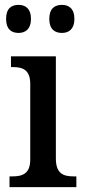

<svg xmlns="http://www.w3.org/2000/svg" viewBox="-20 -767 347 787"><path d="M234 -632C261 -632 285 -647 285 -689C285 -733 261 -747 234 -747C205 -747 182 -733 182 -689C182 -647 205 -632 234 -632ZM56 -632C83 -632 107 -647 107 -689C107 -733 83 -747 56 -747C27 -747 5 -733 5 -689C5 -647 27 -632 56 -632ZM19 0H293V-44H282C240 -44 209 -55 209 -117V-536H25V-492H33C73 -492 104 -481 104 -423V-113C104 -55 72 -44 31 -44H19Z"/></svg>

Font: Noto Serif Devanagari SemiCondensed Medium
Style: Regular
Weight: 500
Width: 4
Designer: Universal Thirst, Indian Type Foundry and the Monotype Design Team
Foundry: Monotype Imaging Inc.
Version: Version 2.004